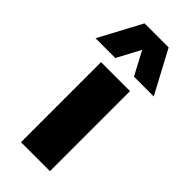

<svg xmlns="http://www.w3.org/2000/svg" viewBox="-276 -812 858 858"><g transform="rotate(45 153.0 -383.0)"><path d="M62 0V-506H245V0ZM-31 -564 77 -766H229L337 -564H212L153 -675L94 -564Z"/></g></svg>

Font: Nunito Sans 7pt SemiCondensed Black
Style: Regular
Weight: 900
Width: 4
Designer: Vernon Adams
Foundry: Vernon Adams
Version: Version 3.101;gftools[0.9.27]